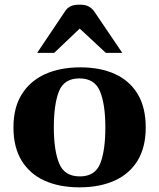

<svg xmlns="http://www.w3.org/2000/svg" viewBox="-20 -781 676 815"><path d="M37.1 -240.2Q37.1 -324.7 72.8 -381.3Q108.4 -438 172.1 -466.6Q235.8 -495.1 320.8 -495.1Q406.2 -495.1 468.5 -466.6Q530.8 -438 564.7 -381.3Q598.6 -324.7 598.6 -240.2Q598.6 -155.8 564 -99.1Q529.3 -42.5 466.1 -14.2Q402.8 14.2 317.4 14.2Q231.9 14.2 169.2 -14.2Q106.4 -42.5 71.8 -99.1Q37.1 -155.8 37.1 -240.2ZM208.5 -240.2Q208.5 -142.1 231.2 -87.2Q253.9 -32.2 318.8 -32.2Q383.8 -32.2 405.5 -87.2Q427.2 -142.1 427.2 -240.2Q427.2 -338.4 404.5 -393.3Q381.8 -448.2 316.9 -448.2Q252 -448.2 230.2 -393.1Q208.5 -337.9 208.5 -240.2ZM137.7 -556.6 258.3 -736.3Q265.6 -747.1 279.5 -754.2Q293.5 -761.2 318.4 -761.2Q343.8 -761.2 358.2 -752.4Q372.6 -743.7 380.4 -731.9L499 -556.6H429.2L318.4 -659.7L210 -556.6Z"/></svg>

Font: Gelasio
Style: Regular
Weight: 400
Designer: Eben Sorkin
Foundry: Eben Sorkin
Version: Version 1.008